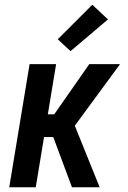

<svg xmlns="http://www.w3.org/2000/svg" viewBox="-20 -791 540 811"><path d="M19 0 105 -520H217L182 -308H209L357 -520H487L296 -260L401 0H284L205 -212H166L131 0ZM278 -575 224 -625 370 -771 436 -709Z"/></svg>

Font: Iosevka Custom
Style: Bold Italic
Weight: 700
Italic angle: -9°
Designer: Belleve Invis
Foundry: Belleve Invis
Version: Version 30.3.1; ttfautohint (v1.8.3)